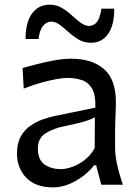

<svg xmlns="http://www.w3.org/2000/svg" viewBox="-20 -791 592 822"><path d="M206.5 11.2Q131.8 11.2 92.3 -30.3Q52.7 -71.8 52.7 -134.3Q52.7 -177.7 68.8 -206.5Q85 -235.4 110.6 -252.9Q136.2 -270.5 165 -280.5Q193.8 -290.5 219.2 -295.4L388.2 -330.1Q390.1 -383.8 374.5 -411.1Q358.9 -438.5 330.6 -448Q302.2 -457.5 265.6 -457.5Q251.5 -457.5 222.2 -452.4Q192.9 -447.3 156 -437Q119.1 -426.8 81.5 -411.6L76.7 -500Q101.6 -506.8 137.2 -516.1Q172.9 -525.4 211.9 -532.5Q251 -539.6 286.1 -539.6Q373.5 -539.6 424.8 -495.6Q476.1 -451.7 476.1 -354Q476.1 -330.1 474.4 -293.7Q472.7 -257.3 472.7 -224.1V-162.6Q472.7 -127 481.4 -86.7Q490.2 -46.4 506.3 0H413.6L391.6 -83.5H382.8Q351.6 -43 303 -15.9Q254.4 11.2 206.5 11.2ZM240.7 -66.9Q262.2 -66.9 289.6 -76.7Q316.9 -86.4 342.8 -106.4Q368.7 -126.5 385.3 -156.7L386.2 -288.6Q377.9 -284.2 364.7 -278.8Q351.6 -273.4 325.9 -266.6Q300.3 -259.8 254.9 -250.5Q210 -241.7 176 -220.9Q142.1 -200.2 142.1 -154.8Q142.1 -107.4 170.4 -87.2Q198.7 -66.9 240.7 -66.9ZM369.6 -607.9Q340.3 -607.9 317.4 -621.3Q294.4 -634.8 274.9 -652.3Q255.4 -669.9 237.3 -683.8Q219.2 -697.8 199.2 -698.7Q153.3 -695.3 145 -624H89.4Q89.4 -695.3 117.2 -733.2Q145 -771 192.4 -771Q221.2 -771 244.1 -757.6Q267.1 -744.1 286.4 -726.3Q305.7 -708.5 324 -694.6Q342.3 -680.7 361.3 -679.7Q385.3 -681.6 397.2 -700Q409.2 -718.3 414.1 -753.9H469.2Q469.2 -683.1 442.6 -645.5Q416 -607.9 369.6 -607.9Z"/></svg>

Font: Pinar-DS1-FD Medium
Style: Regular
Weight: 500
Designer: Amin Abedi
Version: Version 3.000